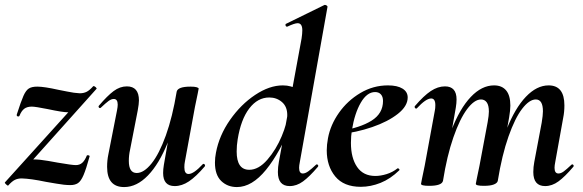

<svg xmlns="http://www.w3.org/2000/svg" viewBox="-32 -745 2364 778"><path d="M-12 -6 308 -360 302 -349Q289 -314 276.5 -302Q264 -290 243 -290Q222 -290 161 -303Q111 -313 97 -313Q78 -313 66.5 -304.5Q55 -296 47 -276Q46 -273 42 -273Q39 -273 37 -275Q35 -277 36 -281Q53 -334 63 -356.5Q73 -379 85 -386.5Q97 -394 119 -394Q147 -394 205 -381Q212 -380 240.5 -374Q269 -368 291 -367Q307 -367 319 -373Q331 -379 346 -396H348Q351 -396 356 -391.5Q361 -387 359 -385L40 -29L35 -39Q59 -99 105 -99Q129 -99 163 -93Q197 -87 202 -86Q260 -76 275 -76Q291 -76 301.5 -85.5Q312 -95 320 -115Q321 -116 324 -116Q327 -116 329.5 -114.5Q332 -113 331 -111Q317 -60 306.5 -35.5Q296 -11 284 -3Q272 5 253 5Q229 5 196 -1Q163 -7 155 -8Q93 -21 56 -22Q40 -22 28 -16Q16 -10 1 7Q-1 8 -7.5 2Q-14 -4 -12 -6Z M402 -69Q402 -95 407 -119L442 -297Q445 -312 445 -321Q445 -344 429 -344Q419 -344 407.5 -335.5Q396 -327 377 -309Q375 -307 373 -307Q370 -307 368 -310.5Q366 -314 369 -317Q403 -357 428.5 -376Q454 -395 482 -395Q531 -395 531 -338Q531 -324 526 -297L495 -138Q490 -116 490 -93Q490 -44 522 -44Q551 -44 582 -82.5Q613 -121 640 -196Q667 -271 684 -374L702 -373Q683 -255 648 -168Q613 -81 567.5 -34Q522 13 471 13Q402 13 402 -69ZM629 -44Q629 -59 632 -77L684 -374Q689 -394 740 -394Q757 -394 765 -391.5Q773 -389 773 -386L769 -365Q759 -318 758 -312L717 -89Q715 -80 715 -67Q715 -40 732 -40Q753 -40 790 -80Q791 -81 793 -81Q796 -81 798 -77.5Q800 -74 798 -71Q762 -29 733.5 -10Q705 9 676 9Q629 9 629 -44Z M839 -86Q839 -106 843 -126Q856 -196 900 -259Q944 -322 1002 -360.5Q1060 -399 1114 -399Q1149 -399 1173.5 -382Q1198 -365 1200 -332L1150 -246Q1103 -127 1046 -57Q989 13 928 13Q890 13 864.5 -11.5Q839 -36 839 -86ZM1132 -279Q1132 -313 1110.5 -331.5Q1089 -350 1059 -350Q1012 -350 978 -305.5Q944 -261 931 -180Q927 -156 927 -131Q927 -57 978 -57Q1016 -57 1051.5 -98Q1087 -139 1109.5 -193Q1132 -247 1132 -279ZM1094 -48Q1094 -68 1098 -89L1190 -589Q1193 -609 1193 -622Q1193 -651 1174 -651Q1162 -651 1132 -637H1131Q1126 -637 1125 -642.5Q1124 -648 1128 -649L1283 -725H1285Q1289 -725 1292.5 -722Q1296 -719 1295 -717L1183 -89Q1180 -74 1180 -65Q1180 -42 1195 -42Q1205 -42 1217.5 -51Q1230 -60 1248 -77Q1250 -79 1252 -79Q1255 -79 1257 -75.5Q1259 -72 1256 -69Q1222 -29 1196 -10Q1170 9 1142 9Q1094 9 1094 -48Z M1292 -136Q1292 -158 1297 -185Q1307 -239 1341.5 -288Q1376 -337 1428 -368Q1480 -399 1540 -399Q1578 -399 1599 -386Q1620 -373 1620 -350Q1620 -315 1580 -283.5Q1540 -252 1476 -230Q1412 -208 1343 -201L1345 -214Q1427 -227 1473.5 -256Q1520 -285 1520 -336Q1520 -353 1511.5 -362.5Q1503 -372 1488 -372Q1455 -372 1430 -329Q1405 -286 1394 -218Q1390 -194 1390 -166Q1390 -105 1415 -68.5Q1440 -32 1489 -32Q1510 -32 1534.5 -39.5Q1559 -47 1579 -63H1580Q1583 -63 1585.5 -60Q1588 -57 1586 -55Q1550 -20 1510 -4Q1470 12 1430 12Q1361 12 1326.5 -30Q1292 -72 1292 -136Z M2129 -48Q2129 -68 2133 -89L2163 -248Q2168 -278 2168 -294Q2168 -342 2139 -342Q2113 -342 2084 -304.5Q2055 -267 2028.5 -192Q2002 -117 1985 -12L1967 -13Q1986 -133 2020.5 -220Q2055 -307 2099 -353Q2143 -399 2191 -399Q2255 -399 2255 -318Q2255 -291 2250 -267L2218 -89Q2215 -74 2215 -65Q2215 -42 2231 -42Q2241 -42 2252.5 -50.5Q2264 -59 2283 -77Q2285 -79 2287 -79Q2290 -79 2292 -75.5Q2294 -72 2291 -69Q2257 -29 2231 -10Q2205 9 2177 9Q2129 9 2129 -48ZM1674 0 1678 -21Q1688 -68 1689 -74L1730 -297Q1732 -306 1732 -319Q1732 -346 1715 -346Q1694 -346 1657 -306Q1656 -305 1654 -305Q1651 -305 1649 -308.5Q1647 -312 1649 -315Q1685 -357 1713.5 -376Q1742 -395 1771 -395Q1818 -395 1818 -342Q1818 -327 1815 -309L1763 -12Q1758 8 1707 8Q1674 8 1674 0ZM1896 0 1900 -21Q1910 -68 1911 -74L1944 -250Q1949 -278 1949 -293Q1949 -318 1940.5 -330Q1932 -342 1917 -342Q1890 -342 1860.5 -302.5Q1831 -263 1805 -188Q1779 -113 1763 -12L1745 -13Q1764 -131 1797.5 -218Q1831 -305 1875.5 -352Q1920 -399 1970 -399Q2002 -399 2019 -378.5Q2036 -358 2036 -317Q2036 -299 2031 -269L1985 -12Q1983 -3 1969 2.5Q1955 8 1929 8Q1896 8 1896 0Z"/></svg>

Font: Cormorant Garamond
Style: Bold Italic
Weight: 700
Italic angle: -10°
Designer: Christian Thalmann (Catharsis Fonts)
Foundry: Catharsis Fonts
Version: Version 4.000